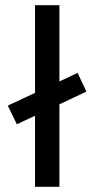

<svg xmlns="http://www.w3.org/2000/svg" viewBox="-20 -720 363 740"><path d="M313 -367 279 -439 209 -406V-700H115V-362L10 -313L45 -241L115 -274V0H209V-318Z"/></svg>

Font: Space Text Medium
Style: Regular
Weight: 500
Designer: Florian Karsten (Space Text), Colophon Foundry (Space Mono)
Foundry: Florian Karsten
Version: Version 1.003;PS 001.003;hotconv 1.0.88;makeotf.lib2.5.64775